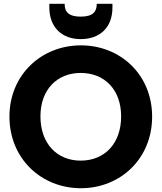

<svg xmlns="http://www.w3.org/2000/svg" viewBox="-20 -988 855 1016"><path d="M408 8C617 8 785 -148 785 -371C785 -592 618 -748 408 -748C199 -748 30 -592 30 -371C30 -148 199 8 408 8ZM194 -372C194 -513 281 -602 407 -602C534 -602 621 -513 621 -372C621 -229 534 -138 407 -138C281 -138 194 -229 194 -372ZM241 -949C241 -842 309 -781 407 -781C507 -781 575 -841 575 -948V-968H492C492 -926 472 -900 407 -900C342 -900 322 -926 322 -968H241Z"/></svg>

Font: Malmofest
Style: Bold
Weight: 700
Designer: Jonny Pinhorn (Poppins), Kolossal
Version: Version 1.004;Glyphs 3.1.2 (3151)